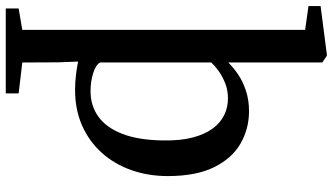

<svg xmlns="http://www.w3.org/2000/svg" viewBox="-256 -606 1098 633"><g transform="rotate(90 292.5 -290.0)"><path d="M4.5 239.5V197L75 185V-747.5L-3.5 -758.5V-798.5L155.5 -819H160.5L182.5 -804V-494Q198 -510 221.2 -526Q244.5 -542 275.2 -552.2Q306 -562.5 343 -562.5Q401 -562.5 449.8 -534.5Q498.5 -506.5 527.8 -447.2Q557 -388 557 -294.5Q557 -230 537.2 -174.2Q517.5 -118.5 480.2 -77Q443 -35.5 390.5 -12.2Q338 11 273.5 11Q247 11 223 8Q199 5 179.5 1L182 67.5L182.5 185L284.5 197V239.5ZM277.5 -40Q325 -40 361.2 -66Q397.5 -92 418 -145.2Q438.5 -198.5 439.5 -279.5Q440.5 -336.5 429.8 -377Q419 -417.5 399.8 -443.2Q380.5 -469 355.2 -481Q330 -493 301 -493Q273.5 -493 250.5 -483.8Q227.5 -474.5 210 -461.8Q192.5 -449 182.5 -438V-72Q189.5 -57.5 217.2 -48.8Q245 -40 277.5 -40Z"/></g></svg>

Font: Merriweather 36pt Medium
Style: Regular
Weight: 500
Version: Version 2.100